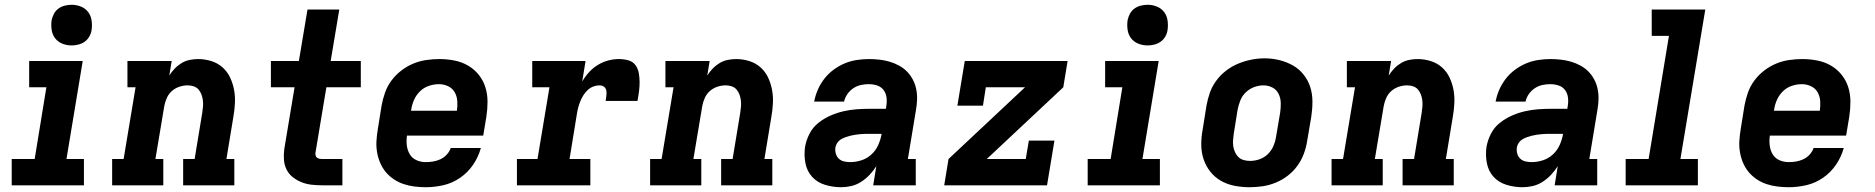

<svg xmlns="http://www.w3.org/2000/svg" viewBox="-20 -775 7840 803"><path d="M29 0V-110H125L174 -410H102V-520H326L258 -110H331V0ZM280 -585Q259 -585 240.5 -592.5Q222 -600 210.5 -615Q199 -630 196 -650Q193 -670 196 -691Q199 -705 206 -718Q213 -731 225 -739.5Q237 -748 251.5 -751.5Q266 -755 280 -755Q300 -755 318.5 -747.5Q337 -740 348.5 -725Q360 -710 363 -690Q366 -670 363 -649Q361 -635 353.5 -622Q346 -609 334 -600.5Q322 -592 307.5 -588.5Q293 -585 280 -585Z M449 0V-110H497L547 -410H513V-520H698L688 -459Q698 -475 711 -488.5Q724 -502 740 -511.5Q756 -521 774 -524.5Q792 -528 809 -528Q837 -528 864 -519.5Q891 -511 911 -493Q931 -475 942.5 -450.5Q954 -426 959 -399Q964 -372 962.5 -343Q961 -314 956 -286L927 -110H960V0H746V-110H794L826 -304Q828 -317 829 -330Q830 -343 828.5 -355.5Q827 -368 822.5 -380Q818 -392 810 -401Q802 -410 790 -414Q778 -418 765 -418Q747 -418 729.5 -412Q712 -406 698.5 -394Q685 -382 677.5 -365Q670 -348 667 -331L630 -110H663V0Z M1327 0Q1305 0 1283 -2.5Q1261 -5 1241 -13Q1221 -21 1204.5 -34Q1188 -47 1178.5 -66Q1169 -85 1167.5 -107Q1166 -129 1169 -152L1212 -410H1113V-520H1230L1266 -735H1399L1363 -520H1489V-410H1345L1299 -134Q1299 -128 1300.5 -123Q1302 -118 1306.5 -115Q1311 -112 1316.5 -111Q1322 -110 1327 -110H1412V0Z M1761 8Q1737 8 1713 5Q1689 2 1667 -5.5Q1645 -13 1626 -26Q1607 -39 1593 -56Q1579 -73 1570 -94Q1561 -115 1557 -138.5Q1553 -162 1554.5 -186Q1556 -210 1560 -234L1576 -334Q1581 -361 1590.5 -388Q1600 -415 1617.5 -438.5Q1635 -462 1658.5 -480Q1682 -498 1708.5 -509Q1735 -520 1763 -524Q1791 -528 1818 -528Q1849 -528 1880 -522Q1911 -516 1937 -501Q1963 -486 1982 -462.5Q2001 -439 2010 -410Q2019 -381 2019 -349.5Q2019 -318 2014 -286L2001 -208H1682Q1679 -187 1681.5 -166.5Q1684 -146 1694 -129.5Q1704 -113 1722 -105Q1740 -97 1761 -97Q1776 -97 1791.5 -99.5Q1807 -102 1822 -109Q1837 -116 1848.5 -128.5Q1860 -141 1865 -156H1991Q1981 -119 1959 -86.5Q1937 -54 1904.5 -31.5Q1872 -9 1834.5 -0.5Q1797 8 1761 8ZM1891 -312Q1894 -333 1892.5 -353Q1891 -373 1881.5 -389.5Q1872 -406 1854 -414.5Q1836 -423 1816 -423Q1795 -423 1774 -416Q1753 -409 1737 -393.5Q1721 -378 1712 -358Q1703 -338 1700 -317L1699 -312Z M2142 0V-110H2228L2278 -410H2206V-520H2429L2415 -434Q2427 -455 2443.5 -473Q2460 -491 2480.5 -503.5Q2501 -516 2523.5 -522Q2546 -528 2568 -528Q2588 -528 2607 -523Q2626 -518 2637 -503.5Q2648 -489 2651.5 -470Q2655 -451 2655 -431.5Q2655 -412 2652.5 -392.5Q2650 -373 2646 -353H2513Q2514 -360 2515 -367Q2516 -374 2516.5 -381.5Q2517 -389 2516 -395.5Q2515 -402 2511 -407.5Q2507 -413 2500.5 -415.5Q2494 -418 2487 -418Q2474 -418 2461 -413Q2448 -408 2437.5 -398Q2427 -388 2419.5 -376Q2412 -364 2407 -351.5Q2402 -339 2398.5 -326Q2395 -313 2393 -300L2362 -110H2449V0Z M2699 0V-110H2747L2797 -410H2763V-520H2948L2938 -459Q2948 -475 2961 -488.5Q2974 -502 2990 -511.5Q3006 -521 3024 -524.5Q3042 -528 3059 -528Q3087 -528 3114 -519.5Q3141 -511 3161 -493Q3181 -475 3192.5 -450.5Q3204 -426 3209 -399Q3214 -372 3212.5 -343Q3211 -314 3206 -286L3177 -110H3210V0H2996V-110H3044L3076 -304Q3078 -317 3079 -330Q3080 -343 3078.5 -355.5Q3077 -368 3072.5 -380Q3068 -392 3060 -401Q3052 -410 3040 -414Q3028 -418 3015 -418Q2997 -418 2979.5 -412Q2962 -406 2948.5 -394Q2935 -382 2927.5 -365Q2920 -348 2917 -331L2880 -110H2913V0Z M3498 8Q3463 8 3430.5 -2Q3398 -12 3376.5 -35.5Q3355 -59 3348.5 -93Q3342 -127 3347 -161Q3352 -189 3365.5 -215.5Q3379 -242 3402 -260.5Q3425 -279 3452 -291Q3479 -303 3507 -309.5Q3535 -316 3563 -318Q3591 -320 3618 -320H3685L3687 -333Q3690 -351 3687.5 -368.5Q3685 -386 3675 -399Q3665 -412 3648.5 -417.5Q3632 -423 3614 -423Q3597 -423 3580.5 -419.5Q3564 -416 3549 -406Q3534 -396 3524 -381.5Q3514 -367 3510 -350H3385Q3390 -376 3400.5 -400Q3411 -424 3427.5 -445.5Q3444 -467 3466.5 -483.5Q3489 -500 3513 -510Q3537 -520 3563 -524Q3589 -528 3614 -528Q3636 -528 3658 -525.5Q3680 -523 3700.5 -517Q3721 -511 3739.5 -501Q3758 -491 3772.5 -476.5Q3787 -462 3797 -443.5Q3807 -425 3811.5 -404Q3816 -383 3815.5 -360.5Q3815 -338 3811 -316L3777 -110H3810V0H3632L3645 -80Q3633 -61 3617 -44Q3601 -27 3581.5 -14.5Q3562 -2 3540.5 3Q3519 8 3498 8ZM3535 -97Q3559 -97 3582.5 -104.5Q3606 -112 3624.5 -129Q3643 -146 3653 -168.5Q3663 -191 3667 -214L3668 -215H3618Q3608 -215 3598 -215Q3588 -215 3578 -214Q3568 -213 3557.5 -211.5Q3547 -210 3537 -207.5Q3527 -205 3517 -201.5Q3507 -198 3497.5 -192.5Q3488 -187 3482 -178Q3476 -169 3474 -159Q3472 -146 3475.5 -133Q3479 -120 3488 -111.5Q3497 -103 3509.5 -100Q3522 -97 3535 -97Z M3929 0 3947 -110 4267 -410H4103L4091 -333H3984L4015 -520H4445L4427 -410L4107 -110H4270L4283 -187H4390L4359 0Z M4529 0V-110H4625L4674 -410H4602V-520H4826L4758 -110H4831V0ZM4780 -585Q4759 -585 4740.5 -592.5Q4722 -600 4710.5 -615Q4699 -630 4696 -650Q4693 -670 4696 -691Q4699 -705 4706 -718Q4713 -731 4725 -739.5Q4737 -748 4751.5 -751.5Q4766 -755 4780 -755Q4800 -755 4818.5 -747.5Q4837 -740 4848.5 -725Q4860 -710 4863 -690Q4866 -670 4863 -649Q4861 -635 4853.5 -622Q4846 -609 4834 -600.5Q4822 -592 4807.5 -588.5Q4793 -585 4780 -585Z M5206 8Q5174 8 5143 2Q5112 -4 5086 -19Q5060 -34 5041.5 -57.5Q5023 -81 5013.5 -110Q5004 -139 5004 -170.5Q5004 -202 5010 -234L5026 -334Q5031 -362 5040.5 -388.5Q5050 -415 5067.5 -438.5Q5085 -462 5108.5 -480Q5132 -498 5159 -509Q5186 -520 5213.5 -525.5Q5241 -531 5269 -531Q5301 -531 5331 -523.5Q5361 -516 5387 -501.5Q5413 -487 5432 -463Q5451 -439 5460 -410.5Q5469 -382 5469 -350Q5469 -318 5464 -286L5447 -186Q5443 -159 5433 -132Q5423 -105 5406 -81.5Q5389 -58 5365.5 -40Q5342 -22 5315 -11Q5288 0 5260.5 4Q5233 8 5206 8ZM5208 -102Q5228 -102 5248 -109Q5268 -116 5283 -131Q5298 -146 5306 -165Q5314 -184 5317 -204L5334 -304Q5337 -324 5336.5 -344.5Q5336 -365 5327.5 -382.5Q5319 -400 5301.5 -409Q5284 -418 5264 -418Q5244 -418 5224.5 -410.5Q5205 -403 5190 -388.5Q5175 -374 5167.5 -355Q5160 -336 5156 -316L5140 -216Q5138 -203 5137 -189Q5136 -175 5138 -162.5Q5140 -150 5145.5 -138Q5151 -126 5160 -117.5Q5169 -109 5182 -105.5Q5195 -102 5208 -102Z M5549 0V-110H5597L5647 -410H5613V-520H5798L5788 -459Q5798 -475 5811 -488.5Q5824 -502 5840 -511.5Q5856 -521 5874 -524.5Q5892 -528 5909 -528Q5937 -528 5964 -519.5Q5991 -511 6011 -493Q6031 -475 6042.5 -450.5Q6054 -426 6059 -399Q6064 -372 6062.5 -343Q6061 -314 6056 -286L6027 -110H6060V0H5846V-110H5894L5926 -304Q5928 -317 5929 -330Q5930 -343 5928.5 -355.5Q5927 -368 5922.5 -380Q5918 -392 5910 -401Q5902 -410 5890 -414Q5878 -418 5865 -418Q5847 -418 5829.5 -412Q5812 -406 5798.5 -394Q5785 -382 5777.5 -365Q5770 -348 5767 -331L5730 -110H5763V0Z M6348 8Q6313 8 6280.5 -2Q6248 -12 6226.5 -35.5Q6205 -59 6198.5 -93Q6192 -127 6197 -161Q6202 -189 6215.5 -215.5Q6229 -242 6252 -260.5Q6275 -279 6302 -291Q6329 -303 6357 -309.5Q6385 -316 6413 -318Q6441 -320 6468 -320H6535L6537 -333Q6540 -351 6537.5 -368.5Q6535 -386 6525 -399Q6515 -412 6498.5 -417.5Q6482 -423 6464 -423Q6447 -423 6430.5 -419.5Q6414 -416 6399 -406Q6384 -396 6374 -381.5Q6364 -367 6360 -350H6235Q6240 -376 6250.5 -400Q6261 -424 6277.5 -445.5Q6294 -467 6316.5 -483.5Q6339 -500 6363 -510Q6387 -520 6413 -524Q6439 -528 6464 -528Q6486 -528 6508 -525.5Q6530 -523 6550.5 -517Q6571 -511 6589.5 -501Q6608 -491 6622.5 -476.5Q6637 -462 6647 -443.5Q6657 -425 6661.5 -404Q6666 -383 6665.5 -360.5Q6665 -338 6661 -316L6627 -110H6660V0H6482L6495 -80Q6483 -61 6467 -44Q6451 -27 6431.5 -14.5Q6412 -2 6390.5 3Q6369 8 6348 8ZM6385 -97Q6409 -97 6432.5 -104.5Q6456 -112 6474.5 -129Q6493 -146 6503 -168.5Q6513 -191 6517 -214L6518 -215H6468Q6458 -215 6448 -215Q6438 -215 6428 -214Q6418 -213 6407.5 -211.5Q6397 -210 6387 -207.5Q6377 -205 6367 -201.5Q6357 -198 6347.5 -192.5Q6338 -187 6332 -178Q6326 -169 6324 -159Q6322 -146 6325.5 -133Q6329 -120 6338 -111.5Q6347 -103 6359.5 -100Q6372 -97 6385 -97Z M6779 0V-110H6875L6960 -625H6888V-735H7112L7008 -110H7081V0Z M7461 8Q7437 8 7413 5Q7389 2 7367 -5.5Q7345 -13 7326 -26Q7307 -39 7293 -56Q7279 -73 7270 -94Q7261 -115 7257 -138.5Q7253 -162 7254.5 -186Q7256 -210 7260 -234L7276 -334Q7281 -361 7290.5 -388Q7300 -415 7317.5 -438.5Q7335 -462 7358.5 -480Q7382 -498 7408.5 -509Q7435 -520 7463 -524Q7491 -528 7518 -528Q7549 -528 7580 -522Q7611 -516 7637 -501Q7663 -486 7682 -462.5Q7701 -439 7710 -410Q7719 -381 7719 -349.5Q7719 -318 7714 -286L7701 -208H7382Q7379 -187 7381.5 -166.5Q7384 -146 7394 -129.5Q7404 -113 7422 -105Q7440 -97 7461 -97Q7476 -97 7491.5 -99.5Q7507 -102 7522 -109Q7537 -116 7548.5 -128.5Q7560 -141 7565 -156H7691Q7681 -119 7659 -86.5Q7637 -54 7604.5 -31.5Q7572 -9 7534.5 -0.5Q7497 8 7461 8ZM7591 -312Q7594 -333 7592.5 -353Q7591 -373 7581.5 -389.5Q7572 -406 7554 -414.5Q7536 -423 7516 -423Q7495 -423 7474 -416Q7453 -409 7437 -393.5Q7421 -378 7412 -358Q7403 -338 7400 -317L7399 -312Z"/></svg>

Font: Iosevka Etoile XBdObl
Style: Regular
Weight: 800
Italic angle: -9°
Designer: Belleve Invis
Foundry: Belleve Invis
Version: Version 15.5.2; ttfautohint (v1.8.4)